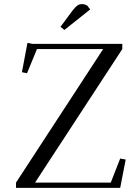

<svg xmlns="http://www.w3.org/2000/svg" viewBox="-20 -916 672 936"><path d="M58.1 0V-25.9L482.9 -676.8H160.2L111.8 -559.1L86.9 -564L113.8 -707L139.2 -702.1H576.2V-676.8L150.9 -25.9H520L565.9 -143.1L592.8 -138.2L565.9 0ZM274.9 -785.2 333 -863.8Q348.1 -882.8 357.4 -889.4Q366.7 -896 380.9 -896Q386.2 -896 392.3 -894.3Q398.4 -892.6 401.4 -890.6L404.8 -889.2L419.9 -870.1L293.9 -770Z"/></svg>

Font: Dehuti Alt
Style: Book
Weight: 400
Version: Version 1.2